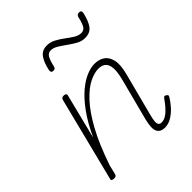

<svg xmlns="http://www.w3.org/2000/svg" viewBox="-216 -924 1078 1078"><g transform="rotate(-45 323.0 -384.5)"><path d="M472 15Q455 15 443 9Q431 3 424.5 -10Q418 -23 419 -44Q420 -65 427 -94L492 -344Q505 -394 503 -424.5Q501 -455 485.5 -469.5Q470 -484 441 -484Q409 -484 369 -464.5Q329 -445 283.5 -397Q238 -349 192 -266Q146 -183 102 -54L89 0Q87 8 82.5 11.5Q78 15 67 15Q58 15 52.5 11Q47 7 50 0L176 -500Q179 -508 182.5 -511.5Q186 -515 197 -515Q207 -515 211.5 -510.5Q216 -506 214 -499L147 -231Q185 -313 225.5 -368.5Q266 -424 305.5 -457Q345 -490 380.5 -504.5Q416 -519 445 -519Q479 -519 504 -503Q529 -487 538 -450Q547 -413 531 -352L465 -98Q458 -72 456 -54.5Q454 -37 459.5 -28Q465 -19 479 -19Q499 -19 518 -32Q537 -45 554.5 -65.5Q572 -86 585 -105Q590 -112 594.5 -112.5Q599 -113 605 -109Q614 -103 613.5 -98.5Q613 -94 610 -89Q597 -67 575.5 -42.5Q554 -18 527 -1.5Q500 15 472 15ZM254 -654Q237 -654 239 -673Q250 -726 270.5 -753.5Q291 -781 328 -781Q356 -781 381 -767.5Q406 -754 428.5 -737Q451 -720 472.5 -706.5Q494 -693 515 -693Q537 -693 547.5 -711Q558 -729 566 -766Q570 -784 587 -784Q597 -784 600.5 -780Q604 -776 603 -765Q591 -712 571 -685Q551 -658 511 -658Q484 -658 460 -671.5Q436 -685 412.5 -702Q389 -719 367 -732.5Q345 -746 325 -746Q305 -746 294 -728.5Q283 -711 274 -671Q272 -662 268 -658Q264 -654 254 -654Z"/></g></svg>

Font: Playwrite IS Thin
Style: Regular
Weight: 250
Designer: Veronika Burian, José Scaglione
Foundry: TypeTogether
Version: Version 1.002